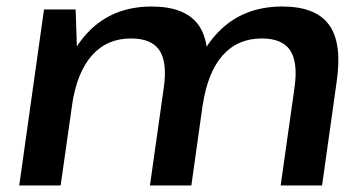

<svg xmlns="http://www.w3.org/2000/svg" viewBox="-20 -569 1114 589"><path d="M884 -304Q894 -380 869.5 -415.5Q845 -451 783 -451Q709 -451 663 -399Q617 -347 602 -247L542 -171L551 -239Q571 -388 647.5 -468.5Q724 -549 846 -549Q948 -549 989 -493.5Q1030 -438 1013 -320L968 0H841ZM115 -540H212L218 -365L166 0H39ZM483 -304Q493 -380 468.5 -415.5Q444 -451 382 -451Q308 -451 262 -399Q216 -347 201 -247L141 -171L151 -239Q174 -390 249.5 -469.5Q325 -549 445 -549Q547 -549 588 -493.5Q629 -438 612 -320L567 0H440Z"/></svg>

Font: Pathway Extreme 8pt Thin 12pt SemiBold
Style: Italic
Weight: 600
Italic angle: -8°
Version: Version 1.001;gftools[0.9.26]